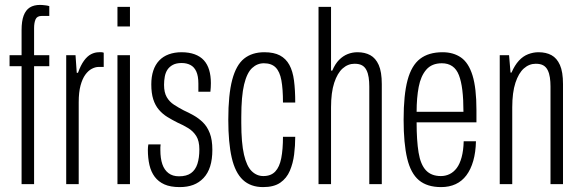

<svg xmlns="http://www.w3.org/2000/svg" viewBox="-20 -751 2367 783"><path d="M68 0V-481H19V-526H68V-628Q68 -665 76.5 -687.5Q85 -710 101.5 -720.5Q118 -731 144 -731Q147 -731 153.5 -730.5Q160 -730 167.5 -729Q175 -728 181 -726V-686H150Q131 -686 125 -672Q119 -658 119 -636V-526H181V-481H119V0Z M250 0V-526H288L293 -454H298Q309 -485 322.5 -503.5Q336 -522 351.5 -530Q367 -538 384 -538Q390 -538 394 -538Q398 -538 403 -536V-478H382Q369 -478 354.5 -470.5Q340 -463 328 -446.5Q316 -430 308.5 -402.5Q301 -375 301 -334V0Z M459 -643V-723H510V-643ZM459 0V-526H510V0Z M713 12Q675 12 650.5 1Q626 -10 611 -30Q596 -50 589.5 -78Q583 -106 583 -140Q583 -146 583.5 -151.5Q584 -157 585 -162H635Q634 -156 634 -150.5Q634 -145 634 -139Q634 -105 642 -81.5Q650 -58 667 -45Q684 -32 710 -32Q741 -32 759 -45Q777 -58 785 -82.5Q793 -107 793 -142Q793 -176 780.5 -196Q768 -216 747.5 -228.5Q727 -241 704 -251Q682 -262 662.5 -274Q643 -286 628 -303.5Q613 -321 605 -346Q597 -371 597 -407Q597 -438 605 -462.5Q613 -487 629 -504Q645 -521 668.5 -529.5Q692 -538 720 -538Q751 -538 774 -529.5Q797 -521 811.5 -505Q826 -489 833 -465.5Q840 -442 840 -412Q840 -404 839.5 -395Q839 -386 838 -377H789V-410Q789 -441 780.5 -459.5Q772 -478 756.5 -486Q741 -494 721 -494Q699 -494 685 -486.5Q671 -479 663 -467Q655 -455 652 -438.5Q649 -422 649 -405Q649 -374 660 -355Q671 -336 689.5 -324Q708 -312 729 -301Q749 -292 769.5 -280.5Q790 -269 807.5 -252Q825 -235 835.5 -208Q846 -181 846 -140Q846 -101 837 -72.5Q828 -44 810 -25Q792 -6 768 3Q744 12 713 12Z M1053 12Q1002 12 970.5 -17.5Q939 -47 925 -108Q911 -169 911 -263Q911 -365 927 -425.5Q943 -486 975.5 -512Q1008 -538 1058 -538Q1097 -538 1121.5 -525Q1146 -512 1160 -486.5Q1174 -461 1179 -422.5Q1184 -384 1184 -333H1134Q1134 -388 1127.5 -423.5Q1121 -459 1104 -476Q1087 -493 1056 -493Q1029 -493 1008 -473.5Q987 -454 975.5 -406.5Q964 -359 964 -273V-250Q964 -168 975 -120.5Q986 -73 1006.5 -53Q1027 -33 1054 -33Q1085 -33 1102.5 -51.5Q1120 -70 1127 -106Q1134 -142 1134 -193H1184Q1184 -157 1179.5 -121Q1175 -85 1162 -54.5Q1149 -24 1123 -6Q1097 12 1053 12Z M1279 0V-723H1330V-463H1335Q1347 -491 1363 -507Q1379 -523 1398 -530.5Q1417 -538 1438 -538Q1468 -538 1490 -526Q1512 -514 1524.5 -486Q1537 -458 1537 -408V0H1486V-398Q1486 -418 1483.5 -435Q1481 -452 1474.5 -465Q1468 -478 1456.5 -484.5Q1445 -491 1426 -491Q1399 -491 1377.5 -472Q1356 -453 1343 -413.5Q1330 -374 1330 -313V0Z M1779 12Q1722 12 1688.5 -16Q1655 -44 1640.5 -105Q1626 -166 1626 -263Q1626 -364 1642 -424Q1658 -484 1693 -511Q1728 -538 1785 -538Q1829 -538 1860 -516.5Q1891 -495 1907 -443.5Q1923 -392 1923 -302V-252H1679Q1679 -178 1687 -129Q1695 -80 1717 -56.5Q1739 -33 1778 -33Q1797 -33 1813.5 -41Q1830 -49 1842.5 -65.5Q1855 -82 1862.5 -109.5Q1870 -137 1871 -175H1921Q1920 -130 1910 -95Q1900 -60 1882 -36Q1864 -12 1838 0Q1812 12 1779 12ZM1679 -295H1870Q1870 -346 1865.5 -383Q1861 -420 1851.5 -444.5Q1842 -469 1824.5 -481Q1807 -493 1782 -493Q1741 -493 1718.5 -467Q1696 -441 1687.5 -396.5Q1679 -352 1679 -295Z M2018 0V-526H2056L2062 -455H2066Q2079 -485 2096 -503.5Q2113 -522 2134 -530Q2155 -538 2176 -538Q2207 -538 2229 -526Q2251 -514 2263.5 -486Q2276 -458 2276 -408V0H2225V-398Q2225 -418 2222.5 -435Q2220 -452 2213.5 -465Q2207 -478 2195.5 -484.5Q2184 -491 2165 -491Q2138 -491 2116.5 -472Q2095 -453 2082 -413.5Q2069 -374 2069 -313V0Z"/></svg>

Font: Archivo ExtraCondensed ExtraLight
Style: Regular
Weight: 250
Width: 2
Designer: Hector Gatti
Foundry: Omnibus-Type
Version: Version 2.001